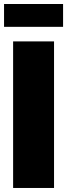

<svg xmlns="http://www.w3.org/2000/svg" viewBox="-26 -933 333 953"><path d="M242.2 -727.5V0H39.1V-727.5ZM287.1 -913.1V-799.8H-5.9V-913.1Z"/></svg>

Font: Inter Display Black
Style: Regular
Weight: 900
Designer: Rasmus Andersson
Foundry: rsms
Version: Version 4.000;git-a52131595